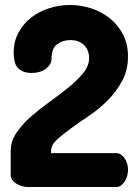

<svg xmlns="http://www.w3.org/2000/svg" viewBox="-20 -751 557 771"><path d="M35 -539Q35 -585 54.5 -620.5Q74 -656 105.5 -680.5Q137 -705 177.5 -718Q218 -731 261 -731Q304 -731 346 -717.5Q388 -704 421 -677.5Q454 -651 474 -612.5Q494 -574 494 -524Q494 -470 471 -427Q448 -384 414 -349.5Q380 -315 339.5 -287.5Q299 -260 265 -235.5Q231 -211 208 -189.5Q185 -168 185 -145V-136H447Q466 -136 480 -116Q494 -96 494 -69Q494 -42 480 -21Q466 0 447 0H91Q80 0 68.5 -3.5Q57 -7 46.5 -13Q36 -19 29.5 -28Q23 -37 23 -48V-145Q23 -184 46.5 -218.5Q70 -253 105 -283.5Q140 -314 180.5 -343Q221 -372 256 -400.5Q291 -429 314.5 -458Q338 -487 338 -519Q338 -531 334 -543.5Q330 -556 321 -566.5Q312 -577 297.5 -583.5Q283 -590 262 -590Q232 -590 209.5 -573.5Q187 -557 187 -515Q187 -493 165 -475.5Q143 -458 105 -458Q75 -458 55 -475Q35 -492 35 -539Z"/></svg>

Font: AkaAcidDosis
Style: ExtraBold
Weight: 800
Designer: Edgar Tolentino, Pablo Impallari, Igino Marini, Aka-Acid
Foundry: Edgar Tolentino, Pablo Impallari, Igino Marini, Aka-Acid
Version: Version 1.007